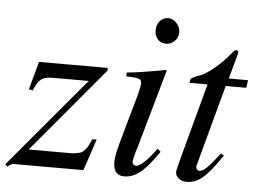

<svg xmlns="http://www.w3.org/2000/svg" viewBox="-51 -726 1078 802"><g transform="rotate(5 487.5 -325.0)"><path d="M85 -313 68.8 -316.9 101.1 -434.1H389.2V-422.9L89.8 -65.9H234.9Q257.3 -65.4 269.5 -65.9Q281.7 -66.4 294.2 -68.8Q306.6 -71.3 312.5 -74.7Q318.4 -78.1 325.9 -86.7Q333.5 -95.2 338.4 -104.7Q343.3 -114.3 351.1 -131.8H369.1L325.2 0H28.8Q16.1 4.9 6.8 13.2L-2 3.9L314.9 -373H167Q132.8 -373.5 116.7 -362.1Q100.6 -350.6 85 -313Z M626.5 -116.2 639.6 -104Q596.2 -40.5 564 -14.6Q531.7 11.2 496.6 11.2Q450.7 11.2 450.7 -45.9Q450.7 -76.2 474.6 -157.2L524.9 -335.9Q533.7 -372.1 533.7 -380.9Q534.2 -396 522.5 -400.4Q510.7 -404.8 469.7 -405.8V-421.9Q511.7 -424.8 632.8 -446.8L635.7 -444.8L543.5 -119.1Q542 -113.3 536.6 -97.2Q526.9 -65.4 526.9 -51.8Q526.9 -45.9 531.7 -41.5Q536.6 -37.1 542.5 -37.1Q556.6 -37.1 584.5 -64.9Q597.7 -78.1 626.5 -116.2ZM623.5 -663.1Q643.6 -663.1 658.7 -646.2Q673.8 -629.4 673.8 -606.9Q673.8 -586.9 658.7 -571.5Q643.6 -556.2 622.6 -556.2Q601.1 -556.2 587.9 -570.6Q574.7 -585 574.7 -607.9Q574.7 -632.3 588.4 -647.7Q602.1 -663.1 623.5 -663.1Z M977.5 -434.1 972.7 -401.9H886.7L795.4 -64Q793.5 -60.1 793.5 -58.1Q793.5 -49.3 797.6 -44.2Q801.8 -39.1 808.6 -39.1Q820.8 -39.1 837.9 -55.7Q855 -72.3 891.6 -119.1L904.3 -111.8Q856.4 -41 825.7 -14.9Q794.9 11.2 759.3 11.2Q738.8 11.2 725.1 0.5Q711.4 -10.3 711.4 -26.9Q711.4 -33.7 735.4 -123L810.5 -401.9H735.4V-408.2Q735.4 -416.5 742.2 -421.9Q749 -427.2 767.6 -434.1Q793 -439.9 833.3 -473.1Q873.5 -506.3 903.3 -544.9Q911.1 -554.2 915.5 -554.2H918.5H920.4Q926.3 -554.2 926.3 -543.9Q926.3 -541 925.3 -538.1L896.5 -434.1Z"/></g></svg>

Font: Accordance
Style: Italic
Weight: 400
Italic angle: -11°
Version: Version 1.2 (build January 31, 2020) Miklal Software Solutio